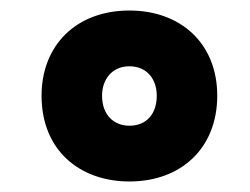

<svg xmlns="http://www.w3.org/2000/svg" viewBox="-20 -601 475 365"><path d="M226 -256C325 -256 393 -320 393 -419C393 -519 323 -581 226 -581C125 -581 59 -515 59 -419C59 -314 133 -256 226 -256ZM226 -362C197 -362 174 -382 174 -419C174 -450 193 -475 226 -475C258 -475 278 -452 278 -419C278 -385 259 -362 226 -362Z"/></svg>

Font: Noto Sans Devanagari UI SemiCondensed Black
Style: Regular
Weight: 900
Width: 4
Designer: Jelle Bosma - Monotype Design Team
Foundry: Monotype Imaging Inc.
Version: Version 2.004